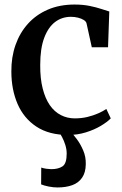

<svg xmlns="http://www.w3.org/2000/svg" viewBox="-20 -583 538 845"><path d="M280 11Q196 11 140.5 -25.5Q85 -62 57.5 -125.2Q30 -188.5 30 -268.5Q29.5 -331 48.2 -384.8Q67 -438.5 102.8 -478.2Q138.5 -518 190.2 -540.5Q242 -563 308 -563Q345 -563 374.2 -557Q403.5 -551 425.2 -543.8Q447 -536.5 461 -532.5L455.5 -375H384L361 -479.5Q359.5 -488 349 -494.8Q338.5 -501.5 323.5 -505.2Q308.5 -509 292.5 -509Q252.5 -509 222.2 -486Q192 -463 174.5 -416.2Q157 -369.5 157 -297.5Q156.5 -238 167.8 -193.8Q179 -149.5 199.2 -120.2Q219.5 -91 247.8 -76.5Q276 -62 309 -62Q338.5 -62 364.5 -68.2Q390.5 -74.5 412 -84Q433.5 -93.5 448 -103.5L467.5 -62Q452 -46 423.5 -29Q395 -12 358 -0.5Q321 11 280 11ZM233 242Q214.5 242 194.5 238Q174.5 234 161 228.5L161.5 154.5Q171.5 158 184.8 159.8Q198 161.5 205.5 161.5Q236.5 161.5 255 149.2Q273.5 137 273.5 93Q273.5 74 267.5 55Q261.5 36 253.5 21Q245.5 6 240 -1.5L273 -6L291.5 -1.5Q302.5 8.5 318.2 29.5Q334 50.5 346.2 79Q358.5 107.5 357.5 140Q357 176.5 341.2 199.2Q325.5 222 297.8 232Q270 242 233 242Z"/></svg>

Font: Merriweather 36pt SemiBold
Style: Regular
Weight: 600
Version: Version 2.100